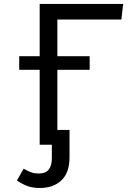

<svg xmlns="http://www.w3.org/2000/svg" viewBox="-20 -726 655 963"><path d="M180 216.9Q140.5 216.9 111.8 204.9Q83.1 192.8 65.1 179L98.5 120Q116.9 130.8 133.8 137.4Q150.8 144.1 176.4 144.1Q240 144.1 240 67.2V0H179V-375.9H76.4V-444.1H179V-706.2H597.9L588.7 -628.2H267.7V-444.1H429.7V-375.9H267.7V-74.4H328.7V62.1Q328.7 140 288.2 178.5Q247.7 216.9 180 216.9Z"/></svg>

Font: FiraCode Nerd Font
Style: Regular
Weight: 400
Designer: Carrois Corporate, Edenspiekermann AG, Nikita Prokopov
Foundry: Carrois Corporate, Edenspiekermann AG, Nikita Prokopov
Version: Version 6.002;Nerd Fonts 3.4.0